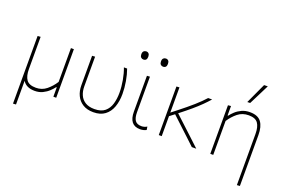

<svg xmlns="http://www.w3.org/2000/svg" viewBox="-119 -1218 2740 1835"><g transform="rotate(20 1251.0 -300.0)"><path d="M105 194V-494L135 -496V-169Q135 -97 161.8 -60Q188.5 -23 258 -23Q319 -23 364.8 -60.2Q410.5 -97.5 444 -150V-494H474V0H445V-95H439Q424 -74 398.2 -49.8Q372.5 -25.5 337 -8.2Q301.5 9 257 9Q170.5 9 135 -49V192Z M852.5 9Q789 9 745.8 -18Q702.5 -45 680.8 -90.8Q659 -136.5 659 -193.5V-494L689 -496V-193.5Q689 -145.5 705.8 -107Q722.5 -68.5 758.8 -45.8Q795 -23 852.5 -23Q921 -23 958.5 -54.5Q996 -86 1011 -137.8Q1026 -189.5 1026 -250Q1026 -312.5 1014.2 -377.5Q1002.5 -442.5 982.5 -494H1015.5Q1034.5 -442 1045.8 -376.5Q1057 -311 1057 -250Q1057 -175.5 1035.8 -117Q1014.5 -58.5 969.5 -24.8Q924.5 9 852.5 9Z M1328.5 9Q1217 9 1217 -130V-494L1247 -495.5V-135Q1247 -78.5 1266.2 -50.8Q1285.5 -23 1331.5 -23Q1360 -23 1387 -39L1392 -6Q1363 9 1328.5 9ZM1331 -628Q1316 -628 1306 -638.5Q1296 -649 1296 -669Q1296 -691 1306.2 -701Q1316.5 -711 1332 -711Q1348 -711 1357.5 -700.5Q1367 -690 1367 -669Q1367 -628 1331 -628ZM1131 -628Q1116 -628 1106 -638.5Q1096 -649 1096 -669Q1096 -691 1106.2 -701Q1116.5 -711 1132 -711Q1148 -711 1157.5 -700.5Q1167 -690 1167 -669Q1167 -628 1131 -628Z M1517 0V-494L1547 -496V-239.5L1603 -283.5Q1683.5 -346.5 1742 -398.2Q1800.5 -450 1839.5 -494H1880Q1850 -460 1815.5 -425.8Q1781 -391.5 1734 -351.5Q1687 -311.5 1620 -259L1724 -162.5Q1764 -125.5 1809.2 -83.5Q1854.5 -41.5 1898.5 0H1853Q1815 -36 1778.5 -70.2Q1742 -104.5 1704 -139.5L1596 -240.5L1547 -203V0Z M2382 194V-326Q2382 -398 2355.8 -435Q2329.5 -472 2262 -472Q2197.5 -472 2151.2 -434.8Q2105 -397.5 2071 -345V0H2041V-494L2071 -497V-401H2077Q2092 -422 2117.8 -446Q2143.5 -470 2179.8 -487Q2216 -504 2263 -504Q2343.5 -504 2377.8 -457.8Q2412 -411.5 2412 -326V192ZM2204 -586Q2228 -638 2252 -690Q2276 -742 2299.5 -793L2337 -794Q2311 -742 2285.2 -690.5Q2259.5 -639 2233 -587Z"/></g></svg>

Font: Heraclito Thin
Style: Regular
Weight: 100
Designer: Kostas Bartsokas (font) & Cristiano Sobral (main changes)
Foundry: Kostas Bartsokas (font) & Cristiano Sobral (main changes)
Version: Version 1.00;July 8, 2020;FontCreator 13.0.0.2655 64-bit